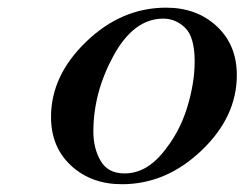

<svg xmlns="http://www.w3.org/2000/svg" viewBox="-20 -470 634 496"><path d="M111.8 -168Q111.8 -274.9 202.9 -362.5Q293.9 -450.2 409.2 -450.2Q488.3 -450.2 540 -402.1Q591.8 -354 591.8 -275.9Q591.8 -168 500.5 -81.1Q409.2 5.9 294.9 5.9Q215.8 5.9 163.8 -42Q111.8 -89.8 111.8 -168ZM221.2 -129.9Q221.2 -86.9 240 -54.4Q258.8 -22 301.8 -22Q356 -22 399.4 -74Q442.9 -126 462.9 -190.4Q482.9 -254.9 482.9 -311Q482.9 -374 458.5 -397.9Q434.1 -421.9 401.9 -421.9Q325.7 -421.9 273.4 -326.4Q221.2 -231 221.2 -129.9Z"/></svg>

Font: CMU Serif
Style: BoldItalic
Weight: 700
Italic angle: -14.04°
Version: Version 0.7.0